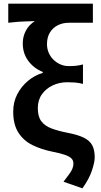

<svg xmlns="http://www.w3.org/2000/svg" viewBox="-20 -817 550 1046"><path d="M429 209 326 173Q344 149 356 133Q368 117 374 103Q380 89 380 74Q380 58 370 47Q360 36 335 27Q310 18 264 9Q205 -3 157 -26.5Q109 -50 80.5 -94Q52 -138 52 -209Q52 -261 74 -303.5Q96 -346 132.5 -376.5Q169 -407 213 -420V-425Q164 -445 134 -485.5Q104 -526 104 -581Q104 -618 121 -650Q138 -682 170 -702Q144 -701 123.5 -700.5Q103 -700 80.5 -698.5Q58 -697 25 -693V-797H486V-693H355Q322 -693 295 -679.5Q268 -666 252 -640Q236 -614 236 -577Q236 -552 245 -530.5Q254 -509 270.5 -492.5Q287 -476 308.5 -466.5Q330 -457 354 -457Q377 -457 393 -458.5Q409 -460 432 -466V-360Q408 -366 388 -367.5Q368 -369 346 -369Q304 -369 267.5 -352Q231 -335 208.5 -303.5Q186 -272 186 -228Q186 -182 205 -156.5Q224 -131 260 -117.5Q296 -104 346 -94Q404 -83 436.5 -67Q469 -51 482.5 -25.5Q496 0 496 40Q496 67 480.5 113Q465 159 429 209Z"/></svg>

Font: Noto Sans TC SemiBold
Style: Regular
Weight: 600
Designer: Ryoko NISHIZUKA  (kana, bopomofo & ideographs); Paul D. Hunt (Latin, Greek & Cyrillic); Sandoll Communications , Soo-you
Foundry: Adobe
Version: Version 2.004-H2;hotconv 1.0.118;makeotfexe 2.5.65603